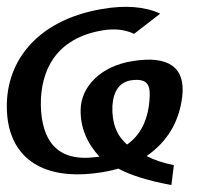

<svg xmlns="http://www.w3.org/2000/svg" viewBox="-100 -482 641 550"><path d="M131 -168C130 -117 149 -72 185 -33L175 -32C60 -17 20 -83 17 -178C15 -281 61 -373 194 -395C229 -401 259 -397 284 -385L359 -443C316 -463 259 -468 191 -456C0 -423 -88 -299 -80 -161C-73 -36 14 34 174 14C198 11 219 7 239 1C274 20 325 36 391 48L398 -9C367 -15 341 -24 320 -35C379 -76 413 -132 422 -205C432 -288 384 -324 280 -307C189 -293 132 -234 131 -168ZM328 -193C323 -135 301 -94 264 -68C234 -94 220 -130 222 -179C225 -222 243 -247 276 -252C326 -259 332 -235 328 -193Z"/></svg>

Font: Gamestation Warped
Style: Regular
Weight: 400
Designer: Jonas Hecksher
Foundry: Jonas Hecksher, Playtypeª, e-types AS
Version: Version 1.003